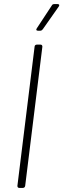

<svg xmlns="http://www.w3.org/2000/svg" viewBox="-20 -918 309 938"><path d="M165 -768H177C182 -768 186 -771 189 -775L267 -886C272 -893 269 -898 262 -898H245C240 -898 235 -896 233 -891L160 -780C155 -773 157 -768 165 -768ZM74 0H92C98 0 102 -4 103 -10L187 -690C187 -696 184 -700 178 -700H160C154 -700 149 -696 149 -690L65 -10C65 -4 68 0 74 0Z"/></svg>

Font: Barlow ExtraLight
Style: Italic
Weight: 275
Italic angle: -7°
Designer: Jeremy Tribby
Foundry: Tribby Type
Version: Version 1.422;hotconv 1.0.109;makeotfexe 2.5.65596